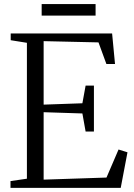

<svg xmlns="http://www.w3.org/2000/svg" viewBox="-20 -904 646 924"><path d="M109.5 -44V-698L31.5 -710.5V-743H519.5L533.5 -596H492L454 -700L190 -706V-400.5L376.5 -407L392 -492H432V-271H392L376.5 -358L190 -364V-39.5L492.5 -49.5L550.5 -184.5L593.5 -171L561 0H30.5V-32.5ZM440 -884.5V-829H180.5V-884.5Z"/></svg>

Font: Merriweather 72pt Light
Style: Regular
Weight: 300
Version: Version 2.100